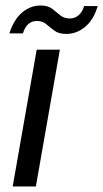

<svg xmlns="http://www.w3.org/2000/svg" viewBox="-20 -676 374 696"><path d="M26 0 113 -496H197L110 0ZM14 -555Q30 -605 60 -630.5Q90 -656 127 -656Q154 -656 169.5 -644Q185 -632 198.5 -620.5Q212 -609 234 -609Q250 -609 264 -620Q278 -631 285 -654H334Q320 -605 289 -579Q258 -553 220 -553Q193 -553 177 -565Q161 -577 147.5 -588.5Q134 -600 114 -600Q77 -600 63 -555Z"/></svg>

Font: DeepMind Sans
Style: Italic
Weight: 400
Italic angle: -10°
Designer: Jonny Pinhorn / Modifications: Colophon Foundry
Foundry: Colophon Foundry
Version: Version 1.002; ttfautohint (v1.8.2)